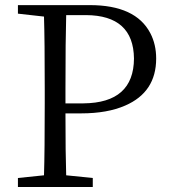

<svg xmlns="http://www.w3.org/2000/svg" viewBox="-20 -749 677 769"><path d="M324.2 -688.5H245.1Q242.2 -591.8 242.2 -391.6V-335H314.5Q515.6 -336.9 516.6 -514.6Q514.6 -687.5 324.2 -688.5ZM304.7 -294.9H242.2Q242.2 -130.9 245.1 -46.9L351.6 -36.1V0H51.8V-36.1L156.2 -46.9Q159.2 -142.6 159.2 -336.9V-391.6Q159.2 -586.9 156.2 -682.6L51.8 -694.3V-728.5H339.8Q523.4 -728.5 582 -616.2Q605.5 -571.3 605.5 -514.6Q605.5 -379.9 481.4 -326.2Q410.2 -294.9 304.7 -294.9Z"/></svg>

Font: GenYoMin JP Regular
Style: Regular
Weight: 400
Version: Version 1.001;PS 1;hotconv 16.6.51;makeotf.lib2.5.65220 DEVE